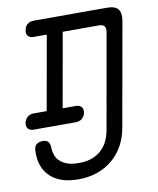

<svg xmlns="http://www.w3.org/2000/svg" viewBox="-89 -799 778 948"><g transform="rotate(-10 300.0 -325.0)"><path d="M130 -651Q112 -651 103 -662Q94 -673 98 -690Q100 -708 113 -719Q126 -730 145 -730H515Q553 -730 568 -711.5Q583 -693 577 -655L485 -137Q468 -36 398.5 22Q329 80 227 80Q125 80 76 22Q38 -24 42 -98Q43 -117 54 -127Q65 -137 86 -137Q104 -137 112.5 -128Q121 -119 122 -98Q123 -58 144 -34Q176 1 241 1Q308 2 351 -33Q394 -68 406 -137L490 -613Q493 -632 485.5 -641.5Q478 -651 459 -651H277L211 -279H278Q296 -279 305 -268Q314 -257 311 -240Q308 -222 295 -211Q282 -200 264 -200H51Q33 -200 24 -211Q15 -222 18 -240Q22 -257 34.5 -268Q47 -279 65 -279H131L197 -651Z"/></g></svg>

Font: Maple Mono NL Light
Style: Italic
Weight: 300
Italic angle: -10°
Monospace: yes
Designer: subframe7536
Version: Version 7.000